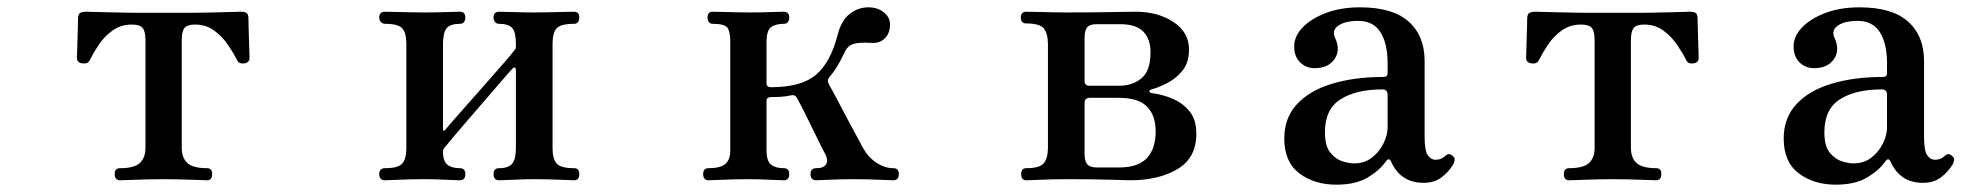

<svg xmlns="http://www.w3.org/2000/svg" viewBox="-20 -492 5358 524"><path d="M308 0Q293 0 293 -17Q293 -33 308 -33Q346 -33 361.5 -47Q377 -61 377 -89V-382Q377 -406 369.5 -415.5Q362 -425 340 -425Q310 -425 287.5 -409Q265 -393 250 -370.5Q235 -348 225 -328Q220 -317 205 -319Q190 -321 190 -334Q190 -337 190.5 -351.5Q191 -366 191.5 -384Q192 -402 192.5 -418Q193 -434 193 -441Q193 -453 198.5 -456.5Q204 -460 215 -460Q217 -460 234 -459.5Q251 -459 275 -458.5Q299 -458 321 -457.5Q343 -457 355 -457H498Q514 -457 536.5 -457.5Q559 -458 581 -458.5Q603 -459 619 -459.5Q635 -460 637 -460Q648 -460 653 -456.5Q658 -453 658 -441Q658 -434 658.5 -418Q659 -402 659.5 -384Q660 -366 660.5 -351.5Q661 -337 661 -334Q661 -321 646.5 -319Q632 -317 627 -328Q617 -348 601.5 -370.5Q586 -393 564 -409Q542 -425 512 -425Q491 -425 483.5 -415.5Q476 -406 476 -382V-89Q476 -61 491.5 -47Q507 -33 545 -33Q559 -33 559 -17Q559 0 545 0Q538 0 516 -1Q494 -2 469 -2.5Q444 -3 427 -3Q410 -3 385 -2.5Q360 -2 338 -1Q316 0 308 0Z M1031 0Q1015 0 1015 -17Q1015 -33 1031 -33Q1067 -33 1078 -46Q1089 -59 1089 -87V-373Q1089 -402 1078 -414.5Q1067 -427 1031 -427Q1024 -427 1019.5 -432Q1015 -437 1015 -444Q1015 -460 1031 -460Q1038 -460 1057 -459.5Q1076 -459 1099 -458.5Q1122 -458 1139 -458Q1165 -458 1195 -459Q1225 -460 1235 -460Q1250 -460 1250 -444Q1250 -437 1246.5 -432Q1243 -427 1235 -427Q1209 -427 1199 -415Q1189 -403 1189 -371V-142Q1189 -129 1197 -140Q1200 -144 1218.5 -165Q1237 -186 1263 -215.5Q1289 -245 1315.5 -275Q1342 -305 1361 -327Q1380 -349 1384 -355Q1388 -359 1388 -365V-372Q1388 -404 1378 -415.5Q1368 -427 1342 -427Q1335 -427 1331 -432Q1327 -437 1327 -444Q1327 -460 1342 -460Q1353 -460 1383 -459Q1413 -458 1438 -458Q1455 -458 1477.5 -458.5Q1500 -459 1520 -459.5Q1540 -460 1547 -460Q1561 -460 1561 -444Q1561 -437 1557.5 -432Q1554 -427 1547 -427Q1510 -427 1499 -414.5Q1488 -402 1488 -373V-87Q1488 -59 1499 -46Q1510 -33 1547 -33Q1561 -33 1561 -17Q1561 0 1547 0Q1540 0 1520 -1Q1500 -2 1477.5 -2.5Q1455 -3 1438 -3Q1413 -3 1383 -1.5Q1353 0 1342 0Q1327 0 1327 -17Q1327 -33 1342 -33Q1368 -33 1378 -45.5Q1388 -58 1388 -89V-301Q1388 -306 1385 -307.5Q1382 -309 1378 -304Q1373 -299 1354.5 -277.5Q1336 -256 1310.5 -226.5Q1285 -197 1259.5 -167.5Q1234 -138 1216 -116.5Q1198 -95 1194 -90Q1189 -85 1189 -78Q1189 -53 1200.5 -43Q1212 -33 1235 -33Q1250 -33 1250 -17Q1250 0 1235 0Q1225 0 1195 -1.5Q1165 -3 1139 -3Q1122 -3 1099 -2.5Q1076 -2 1057 -1Q1038 0 1031 0Z M1914 0Q1899 0 1899 -17Q1899 -33 1914 -33Q1946 -33 1959.5 -44.5Q1973 -56 1973 -81V-379Q1973 -405 1965.5 -416Q1958 -427 1925 -427Q1918 -427 1914.5 -432Q1911 -437 1911 -444Q1911 -460 1925 -460Q1933 -460 1951 -459.5Q1969 -459 1990 -458.5Q2011 -458 2028 -458Q2054 -458 2081 -459Q2108 -460 2119 -460Q2134 -460 2134 -444Q2134 -437 2130.5 -432Q2127 -427 2119 -427Q2097 -427 2084.5 -418Q2072 -409 2072 -377V-265Q2072 -254 2084 -254Q2167 -254 2207 -288Q2247 -322 2266 -397Q2276 -436 2299 -454Q2322 -472 2350 -472Q2375 -472 2392 -458.5Q2409 -445 2409 -425Q2409 -401 2394.5 -387Q2380 -373 2357 -375Q2325 -377 2309 -372Q2293 -367 2285 -349Q2265 -306 2244 -282Q2236 -274 2243 -260Q2248 -252 2261 -227.5Q2274 -203 2289.5 -173.5Q2305 -144 2318.5 -119.5Q2332 -95 2336 -87Q2350 -62 2372.5 -47.5Q2395 -33 2418 -33Q2433 -33 2433 -17Q2433 0 2418 0Q2411 0 2391.5 -1Q2372 -2 2349.5 -2.5Q2327 -3 2310 -3Q2293 -3 2272 -2.5Q2251 -2 2233 -1Q2215 0 2208 0Q2192 0 2192 -17Q2192 -33 2208 -33Q2228 -33 2234.5 -43.5Q2241 -54 2233 -70Q2230 -75 2219.5 -96Q2209 -117 2196 -144Q2183 -171 2171.5 -193.5Q2160 -216 2156 -223Q2151 -234 2140 -232Q2127 -229 2113 -228Q2099 -227 2084 -227Q2072 -227 2072 -216V-83Q2072 -52 2084.5 -42.5Q2097 -33 2119 -33Q2134 -33 2134 -17Q2134 0 2119 0Q2108 0 2078.5 -1.5Q2049 -3 2023 -3Q2006 -3 1983 -2.5Q1960 -2 1940.5 -1Q1921 0 1914 0Z M2781 0Q2767 0 2767 -17Q2767 -33 2781 -33Q2818 -33 2829 -47Q2840 -61 2840 -89V-371Q2840 -400 2829 -414Q2818 -428 2781 -428Q2766 -428 2766 -444Q2766 -460 2781 -460Q2789 -460 2808.5 -459.5Q2828 -459 2851 -458.5Q2874 -458 2891 -458Q2958 -458 3011.5 -459Q3065 -460 3079 -460Q3140 -460 3182.5 -432Q3225 -404 3225 -357Q3225 -321 3207 -299Q3189 -277 3165 -265Q3141 -253 3123 -248Q3117 -247 3117 -243Q3117 -239 3123 -238Q3154 -234 3181.5 -222Q3209 -210 3227 -187.5Q3245 -165 3245 -127Q3245 -61 3193.5 -30.5Q3142 0 3065 0Q3050 0 3010 -1.5Q2970 -3 2890 -3Q2873 -3 2850.5 -2.5Q2828 -2 2808.5 -1Q2789 0 2781 0ZM2973 -35H3035Q3086 -35 3110 -60.5Q3134 -86 3134 -133Q3134 -177 3110.5 -201Q3087 -225 3034 -225H2954Q2940 -225 2940 -211V-71Q2940 -52 2947.5 -43.5Q2955 -35 2973 -35ZM2954 -258H3035Q3071 -258 3095.5 -278.5Q3120 -299 3120 -350Q3120 -385 3100.5 -405.5Q3081 -426 3037 -426H2973Q2954 -426 2947 -417.5Q2940 -409 2940 -389V-271Q2940 -258 2954 -258Z M3627 12Q3567 12 3526 -19Q3485 -50 3485 -114Q3485 -170 3519.5 -207.5Q3554 -245 3615.5 -263.5Q3677 -282 3756 -282Q3767 -282 3767 -292V-320Q3767 -373 3747.5 -404Q3728 -435 3687 -435Q3651 -435 3632.5 -422Q3614 -409 3624 -388Q3639 -355 3622 -330.5Q3605 -306 3568 -306Q3544 -306 3528 -322Q3512 -338 3512 -365Q3512 -393 3535 -417Q3558 -441 3598.5 -456.5Q3639 -472 3692 -472Q3781 -472 3824.5 -433Q3868 -394 3868 -326V-120Q3868 -81 3876.5 -68.5Q3885 -56 3898 -56Q3907 -56 3913.5 -59Q3920 -62 3924 -66Q3935 -77 3946 -65Q3951 -61 3950 -55Q3949 -49 3946 -43Q3933 -22 3913.5 -7.5Q3894 7 3865 7Q3803 7 3777 -50Q3771 -64 3762 -51Q3745 -27 3712.5 -7.5Q3680 12 3627 12ZM3675 -46Q3704 -46 3724.5 -62Q3745 -78 3756 -101Q3767 -124 3767 -144V-233Q3767 -248 3753 -248Q3681 -248 3638.5 -221Q3596 -194 3596 -131Q3596 -93 3611 -75Q3626 -57 3644.5 -51.5Q3663 -46 3675 -46Z M4263 0Q4248 0 4248 -17Q4248 -33 4263 -33Q4301 -33 4316.5 -47Q4332 -61 4332 -89V-382Q4332 -406 4324.5 -415.5Q4317 -425 4295 -425Q4265 -425 4242.5 -409Q4220 -393 4205 -370.5Q4190 -348 4180 -328Q4175 -317 4160 -319Q4145 -321 4145 -334Q4145 -337 4145.5 -351.5Q4146 -366 4146.5 -384Q4147 -402 4147.5 -418Q4148 -434 4148 -441Q4148 -453 4153.5 -456.5Q4159 -460 4170 -460Q4172 -460 4189 -459.5Q4206 -459 4230 -458.5Q4254 -458 4276 -457.5Q4298 -457 4310 -457H4453Q4469 -457 4491.5 -457.5Q4514 -458 4536 -458.5Q4558 -459 4574 -459.5Q4590 -460 4592 -460Q4603 -460 4608 -456.5Q4613 -453 4613 -441Q4613 -434 4613.5 -418Q4614 -402 4614.5 -384Q4615 -366 4615.5 -351.5Q4616 -337 4616 -334Q4616 -321 4601.5 -319Q4587 -317 4582 -328Q4572 -348 4556.5 -370.5Q4541 -393 4519 -409Q4497 -425 4467 -425Q4446 -425 4438.5 -415.5Q4431 -406 4431 -382V-89Q4431 -61 4446.5 -47Q4462 -33 4500 -33Q4514 -33 4514 -17Q4514 0 4500 0Q4493 0 4471 -1Q4449 -2 4424 -2.5Q4399 -3 4382 -3Q4365 -3 4340 -2.5Q4315 -2 4293 -1Q4271 0 4263 0Z M4990 12Q4930 12 4889 -19Q4848 -50 4848 -114Q4848 -170 4882.5 -207.5Q4917 -245 4978.5 -263.5Q5040 -282 5119 -282Q5130 -282 5130 -292V-320Q5130 -373 5110.5 -404Q5091 -435 5050 -435Q5014 -435 4995.5 -422Q4977 -409 4987 -388Q5002 -355 4985 -330.5Q4968 -306 4931 -306Q4907 -306 4891 -322Q4875 -338 4875 -365Q4875 -393 4898 -417Q4921 -441 4961.5 -456.5Q5002 -472 5055 -472Q5144 -472 5187.5 -433Q5231 -394 5231 -326V-120Q5231 -81 5239.5 -68.5Q5248 -56 5261 -56Q5270 -56 5276.5 -59Q5283 -62 5287 -66Q5298 -77 5309 -65Q5314 -61 5313 -55Q5312 -49 5309 -43Q5296 -22 5276.5 -7.5Q5257 7 5228 7Q5166 7 5140 -50Q5134 -64 5125 -51Q5108 -27 5075.5 -7.5Q5043 12 4990 12ZM5038 -46Q5067 -46 5087.5 -62Q5108 -78 5119 -101Q5130 -124 5130 -144V-233Q5130 -248 5116 -248Q5044 -248 5001.5 -221Q4959 -194 4959 -131Q4959 -93 4974 -75Q4989 -57 5007.5 -51.5Q5026 -46 5038 -46Z"/></svg>

Font: Zen Old Mincho
Style: Bold
Weight: 700
Designer: Yoshimichi Ohira
Foundry: Positype
Version: Version 1.500